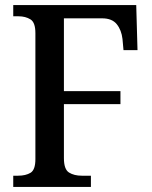

<svg xmlns="http://www.w3.org/2000/svg" viewBox="-20 -734 597 754"><path d="M32 0V-44H51Q81 -44 100 -55.5Q119 -67 119 -109V-604Q119 -646 99.5 -658Q80 -670 53 -670H32V-714H515L520 -537H465L461 -581Q457 -616 438.5 -639Q420 -662 381 -662H231V-376H453V-325H231V-113Q231 -69 251 -56.5Q271 -44 301 -44H337V0Z"/></svg>

Font: Noto Serif Bengali SemiCondensed Medium
Style: Regular
Weight: 500
Width: 4
Designer: Juan Bruce, Universal Thirst, Indian Type Foundry and the Monotype Design Team.
Foundry: Monotype Imaging Inc.
Version: Version 2.003; ttfautohint (v1.8.4.7-5d5b)